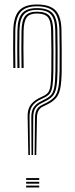

<svg xmlns="http://www.w3.org/2000/svg" viewBox="-20 -826 330 846"><path d="M132.5 -143 134.2 -308.5Q134.8 -330.8 141.9 -343.2Q149 -355.8 164.5 -363.2L182 -372Q206 -383.5 218.9 -397.9Q231.8 -412.2 236.8 -438.6Q241.8 -465 242.5 -512Q243.2 -561.2 242.8 -603.9Q242.2 -646.5 241.8 -693Q240.8 -749.8 218 -774Q195.2 -798.2 142.2 -798.2Q93.2 -798.2 71.1 -773.4Q49 -748.5 47.5 -691.8Q46.8 -655.5 46.9 -612.9Q47 -570.2 47.8 -526.5H38.8Q38 -570 37.9 -612.8Q37.8 -655.5 38.5 -692.2Q40 -753 64.5 -779.6Q89 -806.2 142.2 -806.2Q199.8 -806.2 224.9 -780Q250 -753.8 250.8 -693Q251.5 -646.5 251.9 -603.9Q252.2 -561.2 251.8 -512Q251 -464 245.5 -436.4Q240 -408.8 226 -393Q212 -377.2 186 -364.8L168.5 -356Q143.8 -344.8 142.8 -308.5L139.8 -143ZM118.8 -143 118 -308.5Q117.8 -336.2 127.6 -351.9Q137.5 -367.5 156.8 -377.5L174 -386.5Q194.5 -395.8 205 -407.9Q215.5 -420 219.5 -443.9Q223.5 -467.8 224.2 -512Q225 -561.5 224.6 -603.9Q224.2 -646.2 223.5 -692.8Q222.8 -742 204.5 -762.2Q186.2 -782.5 142.2 -782.5Q102 -782.5 84.5 -761.6Q67 -740.8 65.8 -691.2Q64.8 -655.2 65 -612.9Q65.2 -570.5 66 -526.5H56.8Q56 -570.5 56 -613Q56 -655.5 56.8 -691.5Q57.8 -744.8 77.6 -767.5Q97.5 -790.2 142.2 -790.2Q191 -790.2 211.4 -768.1Q231.8 -746 232.8 -693Q233.2 -646.5 233.8 -603.9Q234.2 -561.2 233.5 -512Q232.8 -466.5 228.2 -441.5Q223.8 -416.5 212.1 -403.1Q200.5 -389.8 178.2 -379.2L160.5 -370.2Q143.8 -361.8 135.1 -347.9Q126.5 -334 126.5 -308.5L125.8 -143ZM104.8 -143 101.8 -308.5Q100.5 -341 112.4 -359.8Q124.2 -378.5 149 -392L166 -400.5Q182.5 -407.5 190.9 -417.1Q199.2 -426.8 202.4 -448.2Q205.5 -469.8 206.2 -512.2Q207 -561.2 206.5 -603.9Q206 -646.5 205.2 -692.8Q204.5 -734.2 190.8 -750.4Q177 -766.5 142.2 -766.5Q111 -766.5 98 -749.6Q85 -732.8 84 -690.5Q83 -655.5 83.2 -613.5Q83.5 -571.5 84.2 -526.5H75Q74.2 -571 74.2 -613.4Q74.2 -655.8 74.8 -691Q75.8 -736.8 91.1 -755.6Q106.5 -774.5 142.2 -774.5Q181.5 -774.5 197.5 -756.4Q213.5 -738.2 214.5 -692.8Q215 -646.2 215.5 -603.8Q216 -561.2 215.2 -512.2Q214.5 -468.5 211 -445.9Q207.5 -423.2 198.1 -412.4Q188.8 -401.5 170.2 -393.5L152.8 -385Q130.8 -373.2 120.2 -356Q109.8 -338.8 110.2 -308.5L111.8 -143ZM95.2 -33.2V-41.5H152.8V-33.2ZM95.2 -16.8V-25H152.8V-16.8ZM95.2 0V-8.2H152.8V0Z"/></svg>

Font: Big Shoulders Inline Display Light
Style: Regular
Weight: 300
Designer: Patric King
Foundry: XO Type Co
Version: Version 1.000